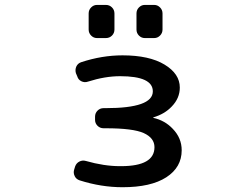

<svg xmlns="http://www.w3.org/2000/svg" viewBox="-20 -784 1040 792"><path d="M379.9 -627Q366.2 -627 356 -637.2Q345.7 -647.5 345.7 -662.1V-728.5Q345.7 -743.2 356 -753.4Q366.2 -763.7 379.9 -763.7H417Q431.6 -763.7 441.9 -753.4Q452.1 -743.2 452.1 -728.5V-662.1Q452.1 -647.5 441.9 -637.2Q431.6 -627 417 -627ZM577.1 -627Q563.5 -627 553.2 -637.2Q543 -647.5 543 -662.1V-728.5Q543 -743.2 553.2 -753.4Q563.5 -763.7 577.1 -763.7H616.2Q629.9 -763.7 640.1 -753.4Q650.4 -743.2 650.4 -728.5V-662.1Q650.4 -647.5 640.1 -637.2Q629.9 -627 616.2 -627ZM612.3 -299.8Q612.3 -299.8 612.3 -298.8Q612.3 -297.9 612.3 -297.9Q660.2 -287.1 692.4 -252.9Q729.5 -214.8 729.5 -164.1Q729.5 -93.8 666 -52.7Q602.5 -11.7 485.4 -11.7Q397.5 -11.7 308.6 -40Q293.9 -44.9 288.1 -57.6Q284.2 -65.4 284.2 -73.2Q284.2 -79.1 286.1 -85L290 -97.7Q294.9 -111.3 307.6 -117.7Q320.3 -124 334 -120.1Q409.2 -98.6 474.6 -98.6Q477.5 -98.6 479.5 -98.6Q617.2 -98.6 617.2 -176.8Q617.2 -214.8 573.2 -234.9Q529.3 -254.9 416 -254.9H407.2Q392.6 -254.9 382.3 -265.1Q372.1 -275.4 372.1 -289.1V-302.7Q372.1 -317.4 382.3 -327.6Q392.6 -337.9 407.2 -337.9H416Q610.4 -337.9 610.4 -407.2Q610.4 -469.7 475.6 -469.7Q413.1 -469.7 342.8 -447.3Q329.1 -442.4 315.9 -448.7Q302.7 -455.1 298.8 -468.8L293 -482.4Q289.1 -497.1 294.9 -509.8Q300.8 -522.5 314.5 -527.3Q400.4 -555.7 485.4 -555.7Q595.7 -555.7 658.7 -517.6Q721.7 -479.5 721.7 -422.9Q721.7 -378.9 688.5 -344.7Q659.2 -313.5 612.3 -299.8Z"/></svg>

Font: Gen Jyuu Gothic L Monospace Medium
Style: Regular
Weight: 500
Designer: [Source Han Sans]
Ryoko NISHIZUKA  (kana & ideographs); Paul D. Hunt (Latin, Greek & Cyrillic); Wenlong ZHANG  (bopomofo
Version: Version 1.002.20150607